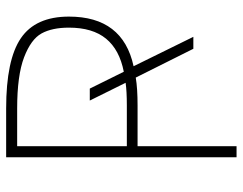

<svg xmlns="http://www.w3.org/2000/svg" viewBox="-101 -671 774 612"><g transform="rotate(-90 286.0 -365.0)"><path d="M246.1 -697.3H126V-347.7H255.9Q300.8 -347.7 328.1 -351.6L271.5 -465.8H309.6L363.3 -357.4Q433.6 -371.1 468.8 -414.1Q503.9 -457 503.9 -532.2Q503.9 -585.9 485.4 -619.6Q466.8 -653.3 409.2 -675.3Q351.6 -697.3 246.1 -697.3ZM474.6 -135.7H436.5L344.7 -319.3Q310.5 -313.5 255.9 -313.5H126V2H90.8V-732.4H246.1Q401.4 -732.4 470.2 -685.5Q539.1 -638.7 539.1 -532.2Q539.1 -360.4 380.9 -326.2Z"/></g></svg>

Font: Gen Shin Gothic ExtraLight
Style: Regular
Weight: 100
Designer: [Source Han Sans]
Ryoko NISHIZUKA  (kana & ideographs); Paul D. Hunt (Latin, Greek & Cyrillic); Wenlong ZHANG  (bopomofo
Version: Version 1.002.20150607